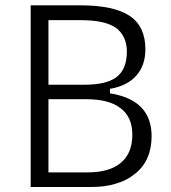

<svg xmlns="http://www.w3.org/2000/svg" viewBox="-20 -727 659 739"><path d="M332.5 -7.3C368.2 -7.3 399.4 -11.7 427.2 -20.5C456.1 -28.8 480.5 -42 501.5 -59.6C543 -93.3 563.5 -141.1 563.5 -203.1C563.5 -294.4 511.7 -349.1 409.2 -366.7L403.3 -367.7V-374V-378.9V-385.3L409.2 -386.2C493.2 -401.9 539.6 -456.5 539.6 -537.1C539.6 -595.7 519.5 -638.7 479.5 -665.5C439.5 -692.9 375.5 -706.5 288.1 -706.5H98.1V-7.3ZM166.5 -408.2V-642.1V-649.4H173.8H291C351.1 -649.4 395.5 -640.1 423.3 -621.6C430.7 -617.2 437 -611.3 442.4 -605C459 -585.4 468.3 -560.5 468.3 -528.8C468.3 -482.4 454.6 -449.7 427.7 -429.7C402.3 -410.6 361.3 -400.9 304.7 -400.9H173.8H166.5ZM173.8 -345.2H310.1C368.2 -345.2 412.1 -334.5 441.4 -312.5C473.1 -290.5 489.3 -255.4 489.3 -209C489.3 -159.2 473.6 -122.6 442.9 -98.6C414.1 -75.2 372.1 -63.5 316.4 -63.5H173.8H166.5V-70.8V-337.9V-345.2Z"/></svg>

Font: Sahel Light
Style: Regular
Weight: 300
Foundry: Saber Rastikerdar (saber.rastikerdar@gmail.com)
Version: Version 3.4.0